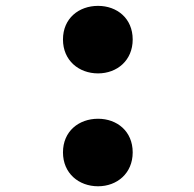

<svg xmlns="http://www.w3.org/2000/svg" viewBox="-20 -619 660 654"><path d="M314 15.5C378.5 15.5 432 -28.5 432 -100C432 -172 378.5 -214.5 314 -214.5C248.5 -214.5 194.5 -172 194.5 -100C194.5 -28.5 248.5 15.5 314 15.5ZM314 -369C378.5 -369 432 -413 432 -484.5C432 -556.5 378.5 -599 314 -599C248.5 -599 194.5 -556.5 194.5 -484.5C194.5 -413 248.5 -369 314 -369Z"/></svg>

Font: Monaspace Neon ExtraBold
Style: Regular
Weight: 800
Designer: Riley Cran & the Lettermatic Team
Foundry: Lettermatic
Version: Version 1.200 (Monaspace Neon)